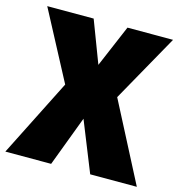

<svg xmlns="http://www.w3.org/2000/svg" viewBox="-114 -790 834 883"><g transform="rotate(15 303.0 -348.0)"><path d="M616 0H394L298 -239L208 0H-10L176 -369L3 -696H224L300 -496L385 -696H602L422 -375Z"/></g></svg>

Font: Trujillo Black
Style: Regular
Weight: 900
Designer: Fira Sans original fonts by bBox Type GmbH, Carrois Corporate GbR, & Edenspiekermann AG / Changes by Cristiano Sobral
Foundry: Fira Sans original fonts by bBox Type GmbH, Carrois Corporate GbR, & Edenspiekermann AG / Changes by Cristiano Sobral
Version: Version 4.301;July 28, 2020;FontCreator 13.0.0.2655 64-bit